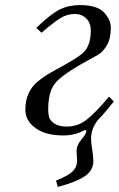

<svg xmlns="http://www.w3.org/2000/svg" viewBox="-20 -522 469 757"><path d="M80 -89Q80 -126 92.5 -153.5Q105 -181 129.5 -201Q154 -221 178.5 -235Q203 -249 239.5 -269Q276 -289 301 -308Q338 -336 338 -401Q338 -432 320 -449.5Q302 -467 275 -467Q244 -467 216.5 -449.5Q189 -432 144 -393L123 -412Q180 -467 215.5 -484.5Q251 -502 295 -502Q362 -502 389.5 -473.5Q417 -445 417 -412Q417 -370 401.5 -343.5Q386 -317 365.5 -305.5Q345 -294 302 -270Q259 -246 225 -220Q191 -194 180.5 -163.5Q170 -133 170 -91Q170 -73 173.5 -60Q177 -47 194.5 -35Q212 -23 244 -23Q287 -23 321.5 -50Q356 -77 410 -141L429 -122Q391 -74 366 -49Q339 -14 339 24Q339 40 343.5 67.5Q348 95 348 113Q348 151 312.5 174Q277 197 208 215L201 190Q249 171 266.5 153.5Q284 136 284 112Q284 107 283 93.5Q282 80 282 74Q282 50 301 28Q320 6 320 -4Q320 -12 312 -8Q275 12 229 12Q160 12 120 -17Q80 -46 80 -89Z"/></svg>

Font: Lingua Franca
Style: Italic
Weight: 400
Italic angle: -13°
Version: Version 1.19